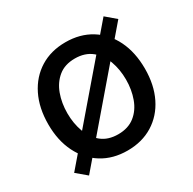

<svg xmlns="http://www.w3.org/2000/svg" viewBox="-134 -706 871 867"><g transform="rotate(-30 301.0 -273.0)"><path d="M300.8 11.7Q225.1 11.7 168.5 -23.4Q111.8 -58.6 80.3 -122.1Q48.8 -185.5 48.8 -269.5Q48.8 -355 80.3 -418.7Q111.8 -482.4 168.5 -517.6Q225.1 -552.7 300.8 -552.7Q376.5 -552.7 433.3 -517.6Q490.2 -482.4 521.5 -418.7Q552.7 -355 552.7 -269.5Q552.7 -185.5 521.5 -122.1Q490.2 -58.6 433.3 -23.4Q376.5 11.7 300.8 11.7ZM300.8 -73.2Q353 -73.2 387.2 -100.3Q421.4 -127.4 437.7 -172.4Q454.1 -217.3 454.1 -270Q454.1 -322.8 437.7 -367.9Q421.4 -413.1 387.2 -440.4Q353 -467.8 300.8 -467.8Q248.5 -467.8 214.8 -440.4Q181.2 -413.1 164.8 -368.2Q148.4 -323.2 148.4 -270Q148.4 -217.3 164.8 -172.4Q181.2 -127.4 214.8 -100.3Q248.5 -73.2 300.8 -73.2ZM92.8 22 40.5 -22 508.8 -567.9 560.5 -523.9Z"/></g></svg>

Font: Inter Cardless
Style: Regular
Weight: 400
Designer: Rasmus Andersson
Foundry: rsms
Version: Version 4.001;git-9221beed3